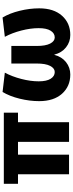

<svg xmlns="http://www.w3.org/2000/svg" viewBox="455 -1026 580 1531"><g transform="rotate(-90 745.5 -260.0)"><path d="M380 -407H278V0H122V-407H46V-520H613V-407H537V0H380Z M1076 -117H1074Q1059 -58 1016 -24Q973 10 917 10Q823 10 764 -56Q705 -122 705 -238Q705 -314 724.5 -393.5Q744 -473 778 -530L932 -512Q901 -454 882 -380.5Q863 -307 863 -242Q863 -179 883.5 -146.5Q904 -114 937 -114Q967 -114 986 -150.5Q1005 -187 1005 -258V-460H1145V-258Q1145 -187 1164 -150.5Q1183 -114 1213 -114Q1246 -114 1266.5 -146.5Q1287 -179 1287 -242Q1287 -307 1268 -380.5Q1249 -454 1218 -512L1372 -530Q1406 -473 1425.5 -393.5Q1445 -314 1445 -238Q1445 -122 1386 -56Q1327 10 1233 10Q1177 10 1134 -24Q1091 -58 1076 -117Z"/></g></svg>

Font: M PLUS 1p ExtraBold
Style: Regular
Weight: 800
Version: Version 1.062